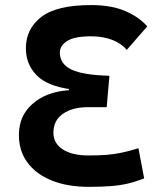

<svg xmlns="http://www.w3.org/2000/svg" viewBox="-20 -723 626 753"><path d="M336.9 -703.1Q416.5 -703.1 470.7 -679.9Q524.9 -656.7 557.6 -619.6L477.1 -527.3Q455.6 -553.2 419.4 -566.9Q383.3 -580.6 337.4 -580.6Q272 -580.6 243.4 -562.3Q214.8 -543.9 214.8 -516.6Q214.8 -472.2 259.8 -450.4Q304.7 -428.7 409.2 -425.8L398.4 -302.7H325.2Q264.6 -302.7 227.1 -276.9Q189.5 -251 189.5 -202.6Q189.5 -161.1 226.1 -137.2Q262.7 -113.3 326.7 -113.3Q368.2 -113.3 398.4 -115.7Q428.7 -118.2 457.3 -124.3Q485.8 -130.4 522.9 -141.6L545.4 -23.4Q513.2 -10.7 482.7 -3.4Q452.1 3.9 415.8 6.8Q379.4 9.8 329.1 9.8Q244.6 9.8 182.9 -15.1Q121.1 -40 87.6 -85.7Q54.2 -131.3 54.2 -192.4Q54.2 -249.5 83 -288.6Q111.8 -327.6 158.4 -347.9Q205.1 -368.2 258.3 -369.1L250 -342.8V-399.9L258.3 -372.6Q164.1 -385.7 122.8 -428.7Q81.5 -471.7 81.5 -533.7Q81.5 -609.4 141.6 -656.2Q201.7 -703.1 336.9 -703.1Z"/></svg>

Font: Cascadia Mono
Style: Regular
Weight: 400
Monospace: yes
Designer: Aaron Bell
Foundry: Saja Typeworks
Version: Version 2404.023